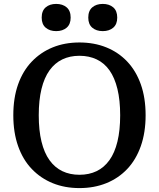

<svg xmlns="http://www.w3.org/2000/svg" viewBox="-20 -944 812 981"><path d="M386 17Q311 17 249.5 -8Q188 -33 142.5 -80.5Q97 -128 72.5 -197.5Q48 -267 48 -355Q48 -444 72.5 -513Q97 -582 142.5 -629.5Q188 -677 249.5 -702Q311 -727 386 -727Q461 -727 523 -702Q585 -677 630 -629.5Q675 -582 699.5 -513Q724 -444 724 -355Q724 -267 699.5 -197.5Q675 -128 630 -80.5Q585 -33 523 -8Q461 17 386 17ZM386 -51Q435 -51 473.5 -69.5Q512 -88 539 -125.5Q566 -163 580 -220.5Q594 -278 594 -355Q594 -432 580 -489.5Q566 -547 539.5 -584.5Q513 -622 474 -640.5Q435 -659 386 -659Q337 -659 298.5 -640.5Q260 -622 233 -584.5Q206 -547 192 -489.5Q178 -432 178 -355Q178 -278 192 -220.5Q206 -163 233 -125.5Q260 -88 298.5 -69.5Q337 -51 386 -51ZM341 -854Q341 -820 320.5 -802.5Q300 -785 267 -785Q234 -785 213.5 -802.5Q193 -820 193 -854Q193 -889 213.5 -906.5Q234 -924 267 -924Q300 -924 320.5 -906.5Q341 -889 341 -854ZM579 -854Q579 -820 558.5 -802.5Q538 -785 505 -785Q472 -785 451.5 -802.5Q431 -820 431 -854Q431 -889 451.5 -906.5Q472 -924 505 -924Q538 -924 558.5 -906.5Q579 -889 579 -854Z"/></svg>

Font: Roboto Serif SemiCondensed Medium
Style: Regular
Weight: 500
Width: 4
Designer: Greg Gazdowicz
Foundry: Commercial Type
Version: Version 1.007